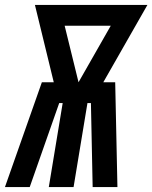

<svg xmlns="http://www.w3.org/2000/svg" viewBox="-53 -755 615 775"><path d="M-33 0 116 -423H164L88 -735H542L364 -423H412L421 0H321L314 -339H300L244 0H144L200 -339H186L67 0ZM264 -423 394 -651H208Z"/></svg>

Font: Iosevka Extrabold Oblique
Style: Regular
Weight: 800
Italic angle: -9°
Monospace: yes
Designer: Belleve Invis
Foundry: Belleve Invis
Version: Version 32.5.0; ttfautohint (v1.8.4)